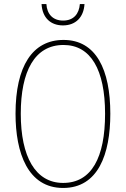

<svg xmlns="http://www.w3.org/2000/svg" viewBox="-20 -922 624 952"><path d="M399 -902H376C372 -853 345 -820 293 -820C242 -820 213 -852 210 -902H186C190 -832 233 -796 292 -796C355 -796 395 -836 399 -902ZM527 -358C527 -576 457 -724 295 -724C141 -724 57 -594 57 -358C57 -164 118 10 293 10C467 10 527 -158 527 -358ZM83 -358C83 -569 152 -699 295 -699C430 -699 501 -576 501 -358C501 -141 434 -15 293 -15C155 -15 83 -146 83 -358Z"/></svg>

Font: Noto Sans Condensed Thin
Style: Regular
Weight: 100
Width: 3
Designer: Monotype Design Team
Foundry: Monotype Imaging Inc.
Version: Version 2.013